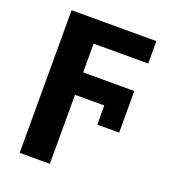

<svg xmlns="http://www.w3.org/2000/svg" viewBox="-142 -653 885 998"><g transform="rotate(20 300.0 -154.5)"><path d="M82 240V-549H551V-425H249V-266H532V-36H411V-142H249V240Z"/></g></svg>

Font: Noto Sans Mono ExtraBold
Style: Regular
Weight: 800
Designer: Monotype Design Team
Foundry: Monotype Imaging Inc.
Version: Version 2.014